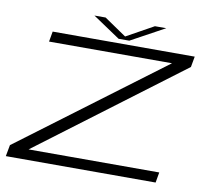

<svg xmlns="http://www.w3.org/2000/svg" viewBox="-85 -892 1107 991"><g transform="rotate(10 468.5 -397.0)"><path d="M7 0 18 -59.5 768.5 -621H124L133.5 -675H878L868 -619L116.5 -54.5H801.5L792 0ZM475 -697.5 331.5 -794H390L506 -715L648.5 -794H708L531 -697.5Z"/></g></svg>

Font: Anybody UltraExpanded Light
Style: Italic
Weight: 300
Width: 9
Italic angle: -10°
Designer: Tyler Finck
Foundry: Etcetera Type Company
Version: Version 1.010; ttfautohint (v1.8.3) -l 8 -r 50 -G 200 -x 14 